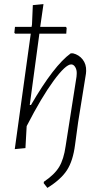

<svg xmlns="http://www.w3.org/2000/svg" viewBox="-20 -723 493 936"><path d="M52 4 130 -559H54L50 -563L53 -592H134L136 -604L140 -698L192 -703L176 -592H301L305 -587L303 -559H172L125 -211H131Q243 -404 325 -463H336Q365 -456 383 -433Q401 -410 400 -377L399 -364L361 -128L346 -18Q336 61 306.5 106.5Q277 152 211 193L193 170L194 163Q246 128 268.5 90.5Q291 53 300 -11L353 -349L354 -363Q355 -382 347 -395.5Q339 -409 327 -409Q300 -409 241.5 -329.5Q183 -250 111 -110L110 -108L104 -1Z"/></svg>

Font: Alegreya Sans Light
Style: Italic
Weight: 300
Italic angle: -7°
Designer: Juan Pablo del Peral
Foundry: Huerta Tipografica
Version: Version 2.007